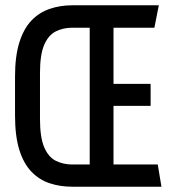

<svg xmlns="http://www.w3.org/2000/svg" viewBox="-20 -706 640 726"><path d="M253 0Q207 0 167.6 -13.1Q128.2 -26.2 98.8 -56.9Q69.2 -87.5 53 -139.6Q36.8 -191.8 36.8 -270.2V-415.8Q36.8 -493 53 -545Q69.2 -597 98.4 -627.8Q127.5 -658.5 167.2 -672.2Q207 -686 253 -686H580.5L563.8 -601.2H409.2V-389H549.5V-305.8H409.2V-84H576.5L590.5 0ZM253 -84H319.2V-601.2H253Q219.2 -601.2 191.2 -587.4Q163.2 -573.5 147.2 -536.6Q131.2 -499.8 131.2 -430V-256Q131.2 -186.5 147.2 -149.1Q163.2 -111.8 191.2 -97.9Q219.2 -84 253 -84Z"/></svg>

Font: Chivo Mono Medium
Style: Regular
Weight: 500
Monospace: yes
Designer: Hector Gatti
Foundry: Omnibus-Type
Version: Version 1.008